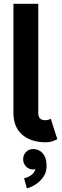

<svg xmlns="http://www.w3.org/2000/svg" viewBox="-20 -743 327 1019"><path d="M249.5 -112.8Q244.9 -109.9 236.5 -107.4Q228 -105 221.7 -105Q211.7 -105 204.2 -107.3Q196.8 -109.6 192.1 -114.6Q187.5 -119.6 185.3 -127.1Q183.1 -134.5 183.1 -144.5V-214.8V-282.2V-722.7H51.3V-282.2V-214.8V-144.5Q51.3 -101.6 65.4 -71.5Q79.6 -41.5 104 -23.1Q128.4 -4.6 158.8 3.8Q189.2 12.2 221.7 12.2Q243.7 12.2 259.6 6.3Q275.6 0.5 284.2 -4.4ZM102.8 102.3Q102.8 125 118.3 140.7Q133.8 156.5 156.5 156.5Q179.4 156.5 194.9 140.7Q210.4 125 210.4 102.3Q210.4 79.3 194.7 63.6Q179 47.9 156.5 47.9Q133.8 47.9 118.3 63.6Q102.8 79.3 102.8 102.3ZM107.9 202.9 122.6 256.6Q141.8 252.4 166.4 237.4Q190.9 222.4 209 197.5Q227.1 172.6 227.1 139.6Q227.1 103.5 215.7 83.6Q204.3 63.7 188 55.8Q171.6 47.9 156.5 47.9L157 102.3Q157 102.3 163.3 116.5Q169.7 130.6 169.7 139.6Q169.7 167 150.1 182.9Q130.6 198.7 107.9 202.9Z"/></svg>

Font: Giphurs
Style: Regular
Weight: 400
Version: Version 2.010